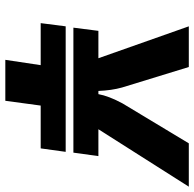

<svg xmlns="http://www.w3.org/2000/svg" viewBox="-24 -706 730 722"><g transform="rotate(90 341.0 -345.0)"><path d="M466 -350H567L554 -256H84L96 -350H199L79 -690H232L309 -439Q320 -400 322 -350H334Q341 -389 369 -441L519 -690H682ZM79 -227H551L538 -133H377L359 0H205L225 -133H67Z"/></g></svg>

Font: Exo 2.0
Style: Bold Italic
Weight: 700
Italic angle: -8°
Designer: Natanael Gama
Version: Version 1.001;PS 001.001;hotconv 1.0.70;makeotf.lib2.5.58329